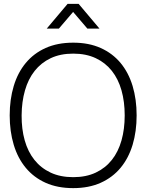

<svg xmlns="http://www.w3.org/2000/svg" viewBox="-20 -955 754 990"><path d="M328.5 -935H385.5L493 -807.5H430.5L357 -893.5L283.5 -807.5H221ZM357.5 15Q276.5 15 215.2 -12.5Q154 -40 112.8 -89.8Q71.5 -139.5 50.8 -208.5Q30 -277.5 30 -360Q30 -442.5 50.8 -511.5Q71.5 -580.5 112.8 -630.2Q154 -680 215.2 -707.5Q276.5 -735 357.5 -735Q438 -735 499.2 -707.5Q560.5 -680 601.8 -630.2Q643 -580.5 663.8 -511.5Q684.5 -442.5 684.5 -360Q684.5 -277.5 663.8 -208.5Q643 -139.5 601.8 -89.8Q560.5 -40 499.2 -12.5Q438 15 357.5 15ZM357.5 -41.5Q424 -41.5 473.8 -65Q523.5 -88.5 556.8 -130.5Q590 -172.5 606.5 -231Q623 -289.5 623 -360Q623 -430.5 606.5 -489Q590 -547.5 556.8 -589.5Q523.5 -631.5 473.8 -655Q424 -678.5 357.5 -678.5Q291 -678.5 241.5 -655Q192 -631.5 158.8 -589.5Q125.5 -547.5 108.8 -489Q92 -430.5 91.5 -360Q91 -289.5 107.5 -231Q124 -172.5 157.5 -130.5Q191 -88.5 241 -65Q291 -41.5 357.5 -41.5Z"/></svg>

Font: Vela Sans Light
Style: Regular
Weight: 300
Designer: Principal design: Mikhail Sharanda - project Manrope.
Design modification: Ravid Balaliev
Foundry: Mikhail Sharanda
Version: Version 1.001